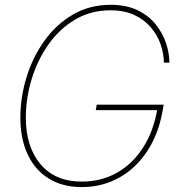

<svg xmlns="http://www.w3.org/2000/svg" viewBox="-20 -757 744 787"><path d="M314.9 9.8Q235.8 9.8 179.4 -25.4Q123 -60.5 93.3 -124.5Q63.5 -188.5 63.5 -274.4Q63.5 -358.9 88.9 -441.2Q114.3 -523.4 162.4 -590.3Q210.4 -657.2 278.8 -697.3Q347.2 -737.3 433.6 -737.3Q497.6 -737.3 543.2 -715.3Q588.9 -693.4 617.7 -657.7Q646.5 -622.1 660.4 -580.6Q674.3 -539.1 674.3 -500H651.9Q651.4 -537.1 638.4 -575Q625.5 -612.8 598.6 -644.5Q571.8 -676.3 530.5 -695.6Q489.3 -714.8 433.1 -714.8Q352.1 -714.8 287.6 -676.5Q223.1 -638.2 178.2 -574.2Q133.3 -510.3 109.6 -432.1Q85.9 -354 85.9 -274.4Q85.9 -155.8 145.8 -84.2Q205.6 -12.7 315.9 -12.7Q395.5 -12.7 460 -49.3Q524.4 -85.9 567.1 -153.1Q609.9 -220.2 625 -311.5L634.3 -305.7H372.6L376.5 -328.1H650.9L647 -305.7Q634.8 -233.9 605.5 -175.8Q576.2 -117.7 532.7 -76.2Q489.3 -34.7 434.1 -12.5Q378.9 9.8 314.9 9.8Z"/></svg>

Font: Inter 24pt Thin
Style: Italic
Weight: 250
Italic angle: -9.3988°
Version: Version 4.001;git-66647c0bb